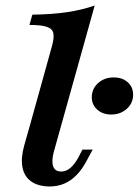

<svg xmlns="http://www.w3.org/2000/svg" viewBox="-20 -661 500 693"><path d="M87.9 -208.1 167.7 -495.2Q175.8 -524.2 172.6 -540.7Q169.4 -557.3 149.2 -564.1Q129 -571 86.3 -571L96.8 -608.1Q166.1 -608.9 221 -616.9Q275.8 -625 321.8 -641.1L200.8 -208.1ZM174.2 -112.9Q165.3 -79.8 171.8 -60.9Q178.2 -41.9 200.8 -41.9Q218.5 -41.9 233.5 -54.4Q248.4 -66.9 262.1 -91.1L277.4 -121H314.5L294.4 -83.9Q278.2 -52.4 258.1 -31Q237.9 -9.7 213.3 1.2Q188.7 12.1 158.1 12.1Q116.1 11.3 91.5 -6.9Q66.9 -25 60.9 -58.1Q54.8 -91.1 67.7 -137.1L87.9 -208.1H200.8ZM381.5 -247.6Q350.8 -247.6 331 -265.3Q311.3 -283.1 311.3 -309.7Q311.3 -340.3 333.9 -360.9Q356.5 -381.5 390.3 -381.5Q421.8 -381.5 441.1 -364.1Q460.5 -346.8 460.5 -319.4Q460.5 -288.7 437.5 -268.1Q414.5 -247.6 381.5 -247.6Z"/></svg>

Font: Playfair 9pt
Style: Bold Italic
Weight: 700
Italic angle: -15.6°
Designer: Claus Eggers Sørensen
Foundry: Claus Eggers Sørensen
Version: Version 2.203